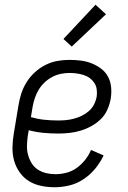

<svg xmlns="http://www.w3.org/2000/svg" viewBox="-20 -780 540 808"><path d="M209 8Q180 8 152 2Q124 -4 101.5 -18Q79 -32 63 -54.5Q47 -77 39.5 -103.5Q32 -130 32.5 -159Q33 -188 38 -218L58 -338Q62 -363 70 -387.5Q78 -412 92.5 -435Q107 -458 127.5 -476.5Q148 -495 172 -507Q196 -519 221.5 -523.5Q247 -528 272 -528Q296 -528 320 -525Q344 -522 365.5 -513.5Q387 -505 405.5 -491Q424 -477 434.5 -457.5Q445 -438 447.5 -414Q450 -390 446 -365Q442 -342 432 -319Q422 -296 404 -278.5Q386 -261 364 -249Q342 -237 318.5 -230Q295 -223 271.5 -220.5Q248 -218 225 -218Q193 -218 162 -221Q131 -224 101 -232L97 -209Q94 -188 93.5 -167.5Q93 -147 98 -128.5Q103 -110 113 -93.5Q123 -77 139 -66.5Q155 -56 174 -51.5Q193 -47 214 -47Q236 -47 259.5 -53Q283 -59 303 -73.5Q323 -88 338.5 -107.5Q354 -127 363 -149L416 -126Q402 -96 380.5 -70Q359 -44 331 -25.5Q303 -7 271.5 0.5Q240 8 209 8ZM225 -273Q241 -273 257.5 -274.5Q274 -276 291 -280.5Q308 -285 324.5 -293Q341 -301 354.5 -313Q368 -325 376 -341Q384 -357 387 -374Q389 -389 387 -404Q385 -419 377 -431Q369 -443 357.5 -451.5Q346 -460 331.5 -464.5Q317 -469 302 -471Q287 -473 272 -473Q254 -473 235 -469Q216 -465 198.5 -455.5Q181 -446 166.5 -432Q152 -418 142 -401Q132 -384 126 -365.5Q120 -347 117 -329L110 -287Q138 -279 166.5 -276Q195 -273 225 -273ZM282 -584 247 -616 382 -760 426 -720Z"/></svg>

Font: Iosevka Term Curly Light
Style: Italic
Weight: 300
Italic angle: -9°
Designer: Belleve Invis
Foundry: Belleve Invis
Version: Version 32.3.0